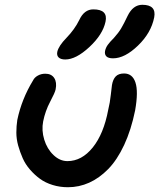

<svg xmlns="http://www.w3.org/2000/svg" viewBox="-20 -765 662 797"><path d="M449.2 -522.9Q429.7 -522.9 421.6 -531Q413.6 -539.1 416 -553.2Q418.9 -566.9 427.2 -578.6Q435.5 -590.3 453.1 -607.9Q471.7 -628.4 482.9 -647.2Q494.1 -666 509.8 -699.2Q532.2 -745.1 570.8 -745.1Q629.9 -745.1 620.1 -692.9Q607.4 -628.4 552.7 -575.7Q498 -522.9 449.2 -522.9ZM251 -518.1Q232.4 -518.1 223.6 -526.4Q214.8 -534.7 217.8 -549.8Q223.1 -574.2 255.9 -607.9Q290 -643.1 309.1 -682.1Q329.6 -726.1 367.2 -726.1Q429.2 -726.1 418 -674.8Q406.7 -621.6 351.1 -569.8Q295.4 -518.1 251 -518.1ZM262.2 12.2Q228.5 12.2 198.5 2.9Q168.5 -6.3 146 -22.7Q123.5 -39.1 104.5 -61Q85.4 -83 74.2 -108.4Q63 -133.8 55.4 -160.9Q47.9 -188 47.9 -214.8Q47.9 -241.7 51.8 -267.1Q69.8 -353.5 117.2 -431.2Q123 -443.4 137 -451.2Q150.9 -459 168 -459Q193.4 -459 205.1 -441.2Q216.8 -423.3 210.9 -394Q208.5 -380.9 188.2 -342.8Q168 -304.7 159.2 -261.2Q151.9 -224.1 163.6 -185.5Q175.3 -147 201.9 -121.6Q228.5 -96.2 259.8 -96.2Q319.3 -96.2 365 -152.8Q410.6 -209.5 429.2 -309.1Q436.5 -338.4 439.9 -371.3Q443.4 -404.3 444.8 -412.1Q448.7 -435.5 460.4 -447.8Q472.2 -460 495.1 -460Q529.8 -460 542.2 -422.6Q554.7 -385.3 541 -307.1Q524.4 -225.6 495.4 -163.3Q466.3 -101.1 429.2 -63.2Q392.1 -25.4 350.1 -6.6Q308.1 12.2 262.2 12.2Z"/></svg>

Font: Shantell Sans Irregular Bouncy
Style: Italic
Weight: 500
Italic angle: -11.31°
Designer: Stephen Nixon, Anya Danilova, Shantell Martin
Foundry: Arrow Type
Version: Version 1.006;[9816181b4]